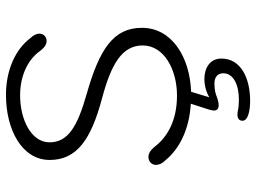

<svg xmlns="http://www.w3.org/2000/svg" viewBox="-130 -536 878 659"><g transform="rotate(-90 309.5 -206.0)"><path d="M294 213C371.5 213 438.5 181 438.5 114.5C438.5 73 403.5 56 368 56C344.5 56 321 63.5 305.5 73L324.5 10.5C444 6 544 -55.5 544 -158.5C544 -257 469.5 -304.5 317 -348C206 -379.5 151 -411.5 151 -475.5C151 -538.5 229.5 -576.5 312 -576.5C383.5 -576.5 437.5 -547 464.5 -508C474 -495.5 485 -485.5 499 -485.5C511.5 -485.5 524 -494.5 524 -510C524 -521 518 -531.5 508.5 -541.5C469.5 -593 398.5 -625 313.5 -625C194 -625 90.5 -570 90.5 -475C90.5 -382 160 -333 303 -295C418.5 -264 483.5 -227 483.5 -156C483.5 -81.5 399.5 -38 311.5 -38C226.5 -38 169.5 -70.5 136 -114.5C125 -127.5 114.5 -136 100.5 -136C85.5 -136 73.5 -125 73.5 -110.5C73.5 -99.5 78.5 -88 89.5 -77.5C128 -30.5 193.5 4 283.5 9.5L264 70C262 76.5 260 83.5 260 88C260 99.5 266.5 105 278 105C287.5 105 296.5 102.5 306 99C318 94 332.5 90.5 353 90.5C372.5 90.5 388 99.5 388 121C388 156 347.5 174.5 297.5 174.5C285.5 174.5 270.5 173.5 262.5 171.5C256.5 170 251.5 169.5 246 169.5C233 169.5 225 175.5 225 187C225 196 233.5 204 252 208.5C265 212 279.5 213 294 213Z"/></g></svg>

Font: RTM Light Light
Style: Regular
Weight: 300
Designer: after Tyler Finck
Foundry: An Endless Supply
Version: Version 1.000;Glyphs 3.2.1 (3258)